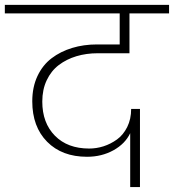

<svg xmlns="http://www.w3.org/2000/svg" viewBox="-52 -760 712 786"><path d="M-32.2 -705.1V-740.2H640.1V-705.1H478V-542H348.1Q301.3 -542 260.7 -529.8Q220.2 -517.6 188.7 -493.7Q157.2 -469.7 139.2 -431.4Q121.1 -393.1 121.1 -344.2Q121.1 -256.8 172.9 -204.3Q224.6 -151.9 313 -151.9Q342.8 -151.9 371.8 -161.1Q400.9 -170.4 426.8 -189Q452.6 -207.5 468.8 -240Q484.9 -272.5 484.9 -314H521V5.9H481V-214.8Q460.4 -171.4 412.4 -144.8Q364.3 -118.2 304.2 -118.2Q201.7 -118.2 140.9 -179.7Q80.1 -241.2 80.1 -345.2Q80.1 -403.3 101.3 -448.5Q122.6 -493.7 159.2 -521.5Q195.8 -549.3 243.2 -563.7Q290.5 -578.1 345.2 -578.1H438V-705.1Z"/></svg>

Font: SVN-Poppins ExtraLight
Style: Regular
Weight: 200
Designer: Ninad Kale (Devanagari), Jonny Pinhorn (Latin)
Foundry: Indian Type Foundry
Version: Version 3.002 2017